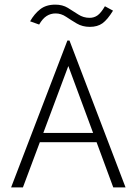

<svg xmlns="http://www.w3.org/2000/svg" viewBox="-20 -809 590 829"><path d="M469 0 397 -195H152L79 0H28L271 -634H280L522 0ZM275 -524 167 -235H382ZM433 -782 468 -763Q444 -724 422.5 -708.5Q401 -693 368 -693Q336 -693 311.5 -707.5Q287 -722 265.5 -736.5Q244 -751 220 -751Q199 -751 181.5 -740Q164 -729 149 -703L110 -717Q128 -749 153.5 -769Q179 -789 219 -789Q250 -789 273 -775Q296 -761 318 -746.5Q340 -732 367 -732Q386 -732 401 -742.5Q416 -753 433 -782Z"/></svg>

Font: Inconsolata SemiExpanded Light
Style: Regular
Weight: 300
Width: 6
Monospace: yes
Designer: Raph Levien, Cyreal, Brenton Simpson
Foundry: Raph Levien, Cyreal, Google
Version: Version 3.001; ttfautohint (v1.8.2.53-6de2)